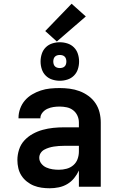

<svg xmlns="http://www.w3.org/2000/svg" viewBox="-20 -999 640 1027"><path d="M246 8Q224 8 202.5 5Q181 2 161 -6Q141 -14 123.5 -28Q106 -42 94.5 -60Q83 -78 78 -99.5Q73 -121 73 -143Q73 -171 82 -199Q91 -227 110.5 -248Q130 -269 155.5 -283Q181 -297 208.5 -304.5Q236 -312 264.5 -315Q293 -318 322 -318H402V-344Q402 -363 394 -380.5Q386 -398 371 -409.5Q356 -421 337 -425Q318 -429 299 -429Q282 -429 265.5 -426.5Q249 -424 233.5 -417Q218 -410 207 -396.5Q196 -383 196 -367V-366H79V-369Q79 -394 88 -418.5Q97 -443 113.5 -462Q130 -481 152 -494Q174 -507 198.5 -515Q223 -523 248 -525.5Q273 -528 299 -528Q326 -528 353 -524.5Q380 -521 405.5 -511.5Q431 -502 453.5 -485.5Q476 -469 491 -446.5Q506 -424 512.5 -397.5Q519 -371 519 -344V0H402V-87Q392 -65 376.5 -46Q361 -27 340 -14.5Q319 -2 294.5 3Q270 8 246 8ZM295 -91Q316 -91 336.5 -96.5Q357 -102 372.5 -115.5Q388 -129 395 -148.5Q402 -168 402 -189V-219H322Q308 -219 294.5 -218Q281 -217 268 -215Q255 -213 242 -209Q229 -205 217 -198.5Q205 -192 197.5 -180.5Q190 -169 190 -155Q190 -138 201 -124Q212 -110 228 -103Q244 -96 261 -93.5Q278 -91 295 -91ZM300 -567Q279 -567 259 -573.5Q239 -580 224.5 -594.5Q210 -609 203.5 -629Q197 -649 197 -670Q197 -691 203.5 -711Q210 -731 224.5 -745.5Q239 -760 259 -766.5Q279 -773 300 -773Q321 -773 341 -766.5Q361 -760 375.5 -745.5Q390 -731 396.5 -711Q403 -691 403 -670Q403 -649 396.5 -629Q390 -609 375.5 -594.5Q361 -580 341 -573.5Q321 -567 300 -567ZM300 -635Q307 -635 314 -637Q321 -639 326 -644Q331 -649 333 -656Q335 -663 335 -670Q335 -677 333 -684Q331 -691 326 -696Q321 -701 314 -703Q307 -705 300 -705Q293 -705 286 -703Q279 -701 274 -696Q269 -691 267 -684Q265 -677 265 -670Q265 -663 267 -656Q269 -649 274 -644Q279 -639 286 -637Q293 -635 300 -635ZM284 -777 222 -833 363 -979 439 -911Z"/></svg>

Font: Iosevka Extended
Style: Bold
Weight: 700
Width: 7
Monospace: yes
Designer: Belleve Invis
Foundry: Belleve Invis
Version: Version 32.5.0; ttfautohint (v1.8.4)